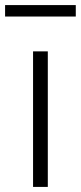

<svg xmlns="http://www.w3.org/2000/svg" viewBox="-40 -735 318 755"><path d="M90 0V-533H148V0ZM-20 -670V-715H258V-670Z"/></svg>

Font: NotoSansHansLight
Style: Regular
Weight: 300
Designer: Ryoko NISHIZUKA  (kana & ideographs); Paul D. Hunt (Latin, Greek & Cyrillic); Wenlong ZHANG  (bopomofo); Sandoll Communi
Foundry: Adobe Systems Incorporated
Version: Version 1.00;December 8, 2021;FontCreator 13.0.0.2675 64-bit